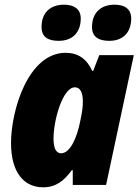

<svg xmlns="http://www.w3.org/2000/svg" viewBox="-20 -788 590 818"><path d="M446 -614C506 -614 539 -652 539 -709C539 -753 507 -768 468 -768C407 -768 372 -731 372 -673C372 -630 401 -614 446 -614ZM230 -614C291 -614 324 -652 324 -709C324 -753 291 -768 253 -768C191 -768 157 -731 157 -673C157 -630 185 -614 230 -614ZM164 10C221 10 255 -21 286 -63H290V0H432L550 -553H403L377 -486H373C349 -538 312 -563 260 -563C99 -563 27 -316 27 -179C27 -49 85 10 164 10ZM240 -135C219 -135 208 -157 208 -197C208 -279 248 -416 299 -416C322 -416 333 -394 333 -355C333 -336 331 -314 322 -273C310 -210 282 -135 240 -135Z"/></svg>

Font: Noto Sans UI SemiCondensed Black
Style: Italic
Weight: 900
Width: 4
Italic angle: -372°
Designer: Monotype Design Team
Foundry: Monotype Imaging Inc.
Version: Version 1.901